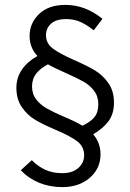

<svg xmlns="http://www.w3.org/2000/svg" viewBox="-20 -704 532 785"><path d="M361 -155Q391 -120 391 -73Q391 -15 347 23Q303 61 235 61Q183 61 139.5 43Q96 25 65 -8L110 -49Q136 -23 166 -9.5Q196 4 235 4Q276 4 300 -17Q324 -38 324 -69Q324 -105 295.5 -126.5Q267 -148 208 -173Q156 -195 124 -214Q92 -233 69.5 -265.5Q47 -298 47 -345Q47 -387 70 -420Q93 -453 133 -475Q101 -509 101 -557Q101 -609 139.5 -646.5Q178 -684 248 -684Q329 -684 399 -627L363 -580Q336 -602 309.5 -614Q283 -626 251 -626Q209 -626 188.5 -607Q168 -588 168 -560Q168 -527 195.5 -506Q223 -485 282 -459Q335 -436 367.5 -416.5Q400 -397 423 -364.5Q446 -332 446 -284Q446 -239 424 -209Q402 -179 361 -155ZM382 -278Q382 -310 364.5 -333Q347 -356 321 -370.5Q295 -385 250 -405Q196 -429 176 -441Q144 -424 127.5 -402.5Q111 -381 111 -350Q111 -319 128.5 -297Q146 -275 171.5 -260.5Q197 -246 241 -227Q291 -206 317 -190Q351 -206 366.5 -225.5Q382 -245 382 -278Z"/></svg>

Font: Assistant-zap
Style: zap
Weight: 400
Designer: Hebrew By Ben Nathan, Latin by Paul Hunt
Version: Version 2.001